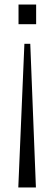

<svg xmlns="http://www.w3.org/2000/svg" viewBox="-20 -636 241 850"><path d="M61 194 88 -442H114L139 194ZM62 -529V-616H140V-529Z"/></svg>

Font: Oswald Light
Style: Regular
Weight: 300
Designer: Vernon Adams
Foundry: Vernon Adams
Version: Version 4.103;gftools[0.9.33.dev8+g029e19f]